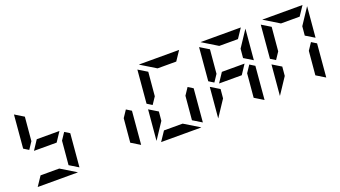

<svg xmlns="http://www.w3.org/2000/svg" viewBox="-74 -1693 4227 2386"><g transform="rotate(-20 2040.0 -500.0)"><path d="M650 -531 716 -490 678 -52 560 -124 588 -438ZM517 -438H217L299 -562H599ZM166 -469 100 -510 138 -948 256 -876 228 -562ZM437 -124 639 -1Q638 -1 635.5 -0.5Q633 0 632 0H107L190 -124Z M1466 -531 1532 -490 1494 -52 1376 -124 1404 -438Z M1726 -438 1843 -367 1832 -247 1691 -34V-41ZM2282 -531 2348 -490 2310 -52 2192 -124 2220 -438ZM1798 -469 1732 -510 1770 -948 1888 -876 1860 -562ZM2069 -124 2271 -1Q2270 -1 2267.5 -0.5Q2265 0 2264 0H1739L1822 -124ZM2011 -876 1809 -999Q1810 -999 1812.5 -999.5Q1815 -1000 1816 -1000H2341L2258 -876Z M2542 -438 2659 -367 2648 -247 2507 -34V-41ZM3098 -531 3164 -490 3126 -52 3008 -124 3036 -438ZM2965 -438H2665L2747 -562H3047ZM2614 -469 2548 -510 2586 -948 2704 -876 2676 -562ZM3053 -633 3064 -753 3205 -966V-959L3170 -562ZM2827 -876 2625 -999Q2626 -999 2628.5 -999.5Q2631 -1000 2632 -1000H3157L3074 -876Z M3358 -438 3475 -367 3464 -247 3323 -34V-41ZM3914 -531 3980 -490 3942 -52 3824 -124 3852 -438ZM3430 -469 3364 -510 3402 -948 3520 -876 3492 -562ZM3869 -633 3880 -753 4021 -966V-959L3986 -562ZM3643 -876 3441 -999Q3442 -999 3444.5 -999.5Q3447 -1000 3448 -1000H3973L3890 -876Z"/></g></svg>

Font: DSEG7 Modern Mini
Style: Bold Italic
Weight: 700
Italic angle: -5°
Designer: Keshikan(Twitter:@keshinomi_88pro)
Version: Version 0.46